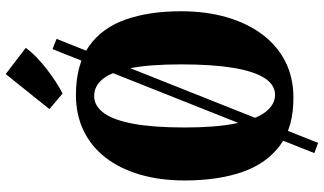

<svg xmlns="http://www.w3.org/2000/svg" viewBox="-251 -788 1136 674"><g transform="rotate(-90 317.0 -451.0)"><path d="M481.5 -834.5 517.5 -820.5 152.5 97.5 116.5 84.5ZM313.5 11Q209.5 12 144.8 -35.2Q80 -82.5 50.2 -168.5Q20.5 -254.5 20.5 -369.5Q20.5 -457.5 41.2 -528Q62 -598.5 101 -648.8Q140 -699 195.8 -725.8Q251.5 -752.5 321.5 -752.5Q428 -752 492.2 -706.2Q556.5 -660.5 585.5 -577.8Q614.5 -495 614.5 -384.5Q614.5 -296.5 593.8 -224.2Q573 -152 534 -99.5Q495 -47 439.5 -18.2Q384 10.5 313.5 11ZM321 -53.5Q356.5 -53.5 380.2 -90.8Q404 -128 416 -201.2Q428 -274.5 428 -383Q428 -493 414.8 -560.2Q401.5 -627.5 376.8 -658Q352 -688.5 317 -688.5Q282 -688.5 257 -654Q232 -619.5 219.2 -549.2Q206.5 -479 206.5 -370.5Q206.5 -261 220.8 -190.8Q235 -120.5 261 -87Q287 -53.5 321 -53.5ZM325.5 -799.5 271 -845.5 394 -999 486 -928.5Q470.5 -907.5 450.8 -888.8Q431 -870 409.5 -853.5Q388 -837 366.8 -823.2Q345.5 -809.5 326 -799.5Z"/></g></svg>

Font: Merriweather 24pt SemiCondensed Black
Style: Regular
Weight: 900
Width: 4
Designer: Eben Sorkin
Foundry: Eben Sorkin
Version: Version 2.100